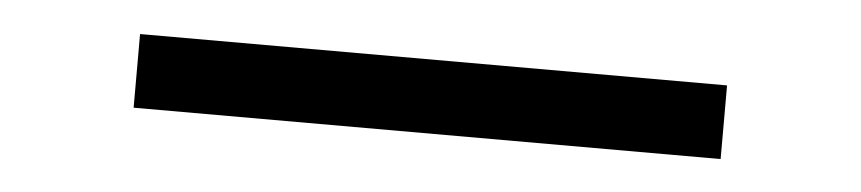

<svg xmlns="http://www.w3.org/2000/svg" viewBox="-23 -54 780 174"><g transform="rotate(5 367.0 33.5)"><path d="M100 67V0H634V67Z"/></g></svg>

Font: Dune Rise
Style: Regular
Weight: 400
Version: Version 001.000